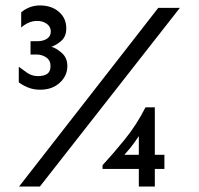

<svg xmlns="http://www.w3.org/2000/svg" viewBox="-20 -683 728 703"><path d="M127 -354.5Q101.6 -354.5 81.1 -363.3Q60.5 -372.1 48.8 -381.8V-438.5Q60.5 -429.7 78.6 -417Q96.7 -404.3 119.1 -404.3Q140.6 -404.3 152.8 -412.6Q165 -420.9 165 -441.4Q165 -461.9 149.4 -472.7Q133.8 -483.4 114.3 -483.4H91.8V-532.2H117.2Q138.7 -532.2 152.3 -541.5Q166 -550.8 166 -567.4Q166 -585 151.4 -595.7Q136.7 -606.4 116.2 -606.4Q98.6 -606.4 83 -599.1Q67.4 -591.8 57.6 -582V-637.7Q69.3 -648.4 87.4 -655.8Q105.5 -663.1 126 -663.1Q168.9 -663.1 195.8 -639.6Q222.7 -616.2 222.7 -579.1Q222.7 -548.8 203.6 -532.7Q184.6 -516.6 168 -511.7Q184.6 -507.8 205.6 -489.7Q226.6 -471.7 226.6 -441.4Q226.6 -405.3 198.7 -379.9Q170.9 -354.5 127 -354.5ZM49.8 0 559.6 -654.3H638.7L126 0ZM488.3 0V-64.5H355.5V-78.1Q392.6 -118.2 436 -171.4Q479.5 -224.6 512.7 -290H546.9V-116.2H582V-64.5H546.9V0ZM435.5 -116.2H488.3V-184.6Q479.5 -171.9 473.1 -162.6Q466.8 -153.3 458.5 -143.1Q450.2 -132.8 435.5 -116.2Z"/></svg>

Font: Sen
Style: Regular
Weight: 400
Designer: Kosal Sen, Philatype
Foundry: Philatype
Version: Version 2.000;gftools[0.9.31]